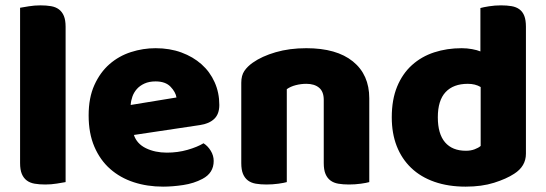

<svg xmlns="http://www.w3.org/2000/svg" viewBox="-20 -681 2038 717"><path d="M225 -1Q214 1 192.5 4.5Q171 8 149 8Q127 8 109.5 5Q92 2 80 -7Q68 -16 61.5 -31.5Q55 -47 55 -72V-652Q66 -654 87.5 -657.5Q109 -661 131 -661Q153 -661 170.5 -658Q188 -655 200 -646Q212 -637 218.5 -621.5Q225 -606 225 -581Z M589 16Q530 16 479.5 -0.5Q429 -17 391.5 -50Q354 -83 332.5 -133Q311 -183 311 -250Q311 -316 332.5 -363.5Q354 -411 389 -441.5Q424 -472 469 -486.5Q514 -501 561 -501Q614 -501 657.5 -485Q701 -469 732.5 -441Q764 -413 781.5 -374Q799 -335 799 -289Q799 -255 780 -237Q761 -219 727 -214L480 -177Q491 -144 525 -127.5Q559 -111 603 -111Q644 -111 680.5 -121.5Q717 -132 740 -146Q756 -136 767 -118Q778 -100 778 -80Q778 -35 736 -13Q704 4 664 10Q624 16 589 16ZM561 -377Q537 -377 519.5 -369Q502 -361 491 -348.5Q480 -336 474.5 -320.5Q469 -305 468 -289L639 -317Q636 -337 617 -357Q598 -377 561 -377Z M1189 -308Q1189 -339 1171.5 -353.5Q1154 -368 1124 -368Q1104 -368 1084.5 -363Q1065 -358 1051 -348V-1Q1041 2 1019.5 5Q998 8 975 8Q953 8 935.5 5Q918 2 906 -7Q894 -16 887.5 -31.5Q881 -47 881 -72V-372Q881 -399 892.5 -416Q904 -433 924 -447Q958 -471 1009.5 -486Q1061 -501 1124 -501Q1237 -501 1298 -451.5Q1359 -402 1359 -314V-1Q1349 2 1327.5 5Q1306 8 1283 8Q1261 8 1243.5 5Q1226 2 1214 -7Q1202 -16 1195.5 -31.5Q1189 -47 1189 -72Z M1443 -243Q1443 -309 1463 -357.5Q1483 -406 1518.5 -438Q1554 -470 1601.5 -485.5Q1649 -501 1704 -501Q1724 -501 1743 -497.5Q1762 -494 1774 -489V-651Q1784 -654 1806 -657.5Q1828 -661 1851 -661Q1873 -661 1890.5 -658Q1908 -655 1920 -646Q1932 -637 1938 -621.5Q1944 -606 1944 -581V-107Q1944 -60 1900 -32Q1871 -13 1825 1.5Q1779 16 1719 16Q1654 16 1602.5 -2Q1551 -20 1515.5 -54Q1480 -88 1461.5 -135.5Q1443 -183 1443 -243ZM1727 -368Q1673 -368 1644 -337Q1615 -306 1615 -243Q1615 -181 1642 -149.5Q1669 -118 1720 -118Q1738 -118 1752.5 -123.5Q1767 -129 1775 -136V-356Q1755 -368 1727 -368Z"/></svg>

Font: Baloo Tamma
Style: Regular
Weight: 400
Designer: Divya Kowshik and Ek Type
Foundry: Ek Type
Version: Version 1.007;PS 1.000;hotconv 1.0.88;makeotf.lib2.5.647800